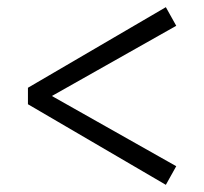

<svg xmlns="http://www.w3.org/2000/svg" viewBox="-20 -598 570 536"><path d="M58 -307V-353L443 -578L472 -526L116 -325V-335L472 -134L443 -82Z"/></svg>

Font: Adobe Variable Font Prototype
Style: Regular
Weight: 389
Designer: Frank Grießhammer
Foundry: Adobe
Version: Version 1.004;hotconv 1.0.113;makeotfexe 2.5.65598